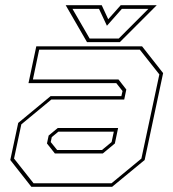

<svg xmlns="http://www.w3.org/2000/svg" viewBox="-20 -718 666 738"><path d="M100.5 0 19.5 -103 50 -245.5 174.5 -348.5H446.5L451 -368L427 -398.5H89.5L119.5 -540H526L607 -437L536 -103L411 0ZM191 -128 160.5 -166.5 167 -197 202 -226H434L421.5 -166.5L375 -128ZM109 -13.5H408.5L523.5 -108.5L592.5 -432L517.5 -527H130.5L106.5 -412.5H435.5L465.5 -374L457.5 -335.5H177.5L62 -240L34 -108.5ZM199.5 -141.5H372L409 -172L417.5 -212H204.5L179 -191L175 -172ZM314.5 -556 232.5 -698H371L396 -644L444 -698H582.5L440.5 -556ZM324.5 -570H436.5L550.5 -684H448.5L391 -619L360.5 -684H258.5Z"/></svg>

Font: Tourney Thin
Style: Italic
Weight: 100
Italic angle: -12°
Designer: Tyler Finck
Foundry: Etcetera Type Co
Version: Version 1.015